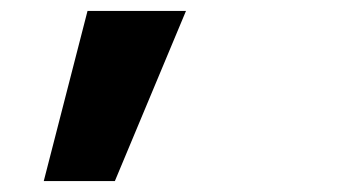

<svg xmlns="http://www.w3.org/2000/svg" viewBox="-20 -171 640 351"><path d="M190 160 320 -151H140L60 160Z"/></svg>

Font: Tekne LDO ExtraBold
Style: Regular
Weight: 800
Monospace: yes
Designer: Alessio Laiso, Mario Rullo, Paolo Rosset
Foundry: Alessio Laiso
Version: Version 1.000;hotconv 1.0.109;makeotfexe 2.5.65596